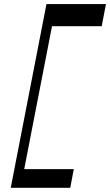

<svg xmlns="http://www.w3.org/2000/svg" viewBox="-20 -792 537 937"><path d="M32.4 124.5 206.7 -772H254.8L80.4 124.5ZM50.6 124.5 68.1 33.4H340.1L322.8 124.5ZM204.1 -664.1 224.9 -772H497.1L476.4 -664.1Z"/></svg>

Font: Savate ExtraLight
Style: Italic
Weight: 200
Italic angle: -11°
Designer: Max Esnée
Foundry: Plomb Type
Version: Version 2.000